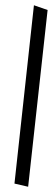

<svg xmlns="http://www.w3.org/2000/svg" viewBox="-20 -640 201 730"><path d="M87 70 161 -602 109 -620 35 58Z"/></svg>

Font: Stormblade
Style: Obl
Weight: 400
Designer: Mew Too
Foundry: Cannot Into Space Fonts
Version: Version 0.77